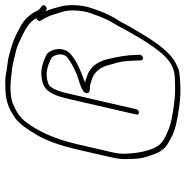

<svg xmlns="http://www.w3.org/2000/svg" viewBox="-8 -690 700 723"><g transform="rotate(-90 341.5 -329.0)"><path d="M635.1 -542C627.5 -539.6 620.3 -532.6 625.2 -525C630.1 -516.9 631.7 -513.9 637.9 -502C646.9 -483.9 650.6 -465.7 657 -446C665.9 -423.3 664.9 -384.9 656.6 -349C645.1 -314.3 632.6 -279.6 616.4 -253C603.4 -233.7 598 -219.1 584 -195C563 -158.7 547.3 -130.3 523.6 -98C494.4 -58 463.4 -20 403.6 -20C388.1 -19.3 376.7 -19 369.4 -19C326.5 -19 286.4 -26.2 250.6 -33L228 -39C221.1 -41 214.4 -43.7 207.9 -47C188.9 -54.5 168.6 -64.2 158 -78C148 -91 145.3 -96 138 -117C127.5 -150 125.6 -170.8 123.5 -210C123.5 -237.1 127.5 -249.2 137 -290L159.3 -387C178.2 -468.6 206.7 -536.4 248.8 -588C265.3 -607 285.7 -619 308 -628C340.8 -644.2 399 -639.1 433.4 -634C464 -631.6 485.6 -623.5 511.7 -618C528.6 -613.9 541.7 -607.6 554.8 -601L573.7 -592C599.3 -579 620 -566.5 633.4 -543C633.9 -542.3 634.5 -542 635.1 -542ZM659.3 -508 664.4 -504C674.5 -497.6 690.1 -514.1 679.3 -521C673.4 -526.4 665.7 -530.7 662.2 -538C656.3 -551.6 646.5 -565.3 636.1 -576.5C617.9 -596.1 592.5 -606.5 567.1 -620C545.6 -629.9 520.6 -637.7 494.7 -644C473 -650.6 442.3 -651.5 418.7 -657C400.6 -659.3 388.7 -659.1 362.9 -658C315.4 -656 289.5 -642.7 257.4 -621C233.2 -603 213.1 -571.2 196.5 -543.5C170.2 -499.8 152.9 -445.6 139.3 -387L117 -290C111.3 -265.3 107.5 -247.5 105.6 -236.5C102.1 -215.8 103.8 -194.9 104.1 -178C104.7 -147 109.1 -135.1 118.7 -107C126.6 -83.8 129.6 -78.6 140.8 -64C153 -48.1 176.2 -38.9 195.5 -28C215.1 -19 242 -13.6 266.1 -9L291.2 -5C313.5 -1.4 339.6 1 364.8 1C381.7 1 424.8 -1.2 438.2 -5C457.5 -12.3 476.9 -21.6 492.2 -35.5C538.8 -77.8 566.7 -131.3 601.6 -189C615.1 -212.2 620.6 -227.2 633.6 -245L644.2 -265C657.6 -290.3 666.8 -318.4 676.3 -348C685.9 -389.6 685 -427.3 676.9 -454.5C671.4 -473.1 667.7 -491.7 659.3 -508ZM291.1 -165 349.3 -417C356.5 -448.3 362.2 -470.8 378.4 -491C386.4 -499.2 410.3 -503 426.1 -503C452.2 -500.6 466.9 -493.1 484 -485C495.5 -477 506.5 -444.6 487.4 -426C468.5 -410.7 442.2 -397.7 418.6 -388C402 -381.2 350.4 -371.2 351.7 -351.5C352.4 -340.3 362.4 -340 376.5 -340C387.9 -338.5 395 -334.6 404.7 -332C423 -326.4 432.9 -316 443 -303C455.4 -286.9 459.7 -257.5 466.7 -237C473.2 -212.9 473.6 -186.4 474.7 -159L475.2 -148C476.1 -134.8 495.9 -139.6 496.3 -153L495.9 -164C495.1 -201.9 488.8 -233.9 481.4 -266C474.9 -299.2 458.6 -330.7 429.7 -345C420.8 -350 410.3 -351.7 401.2 -356L391.7 -358C394 -359.3 396.2 -360.3 398.3 -361C433.3 -373.8 472.7 -388.9 499.4 -413C530.5 -440.8 516.8 -490.5 497.1 -503C478.3 -512 460.2 -520.6 431.7 -523C405.4 -523 378.5 -518.1 363.7 -501C345.2 -480.5 337.1 -451 329.3 -417L271.1 -165C269.9 -159.7 273.5 -155 278.8 -155C284.1 -155 289.9 -159.7 291.1 -165Z"/></g></svg>

Font: HoneyBee
Style: UltLitIt
Weight: 100
Foundry: Cannot Into Space Fonts
Version: Version 0.89